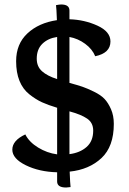

<svg xmlns="http://www.w3.org/2000/svg" viewBox="-20 -759 575 857"><path d="M235 51V10Q155 8 95 -21.5Q35 -51 35 -91Q35 -132 93 -159Q110 -125 150 -100.5Q190 -76 235 -70V-278Q195 -290 167.5 -302.5Q140 -315 111 -338Q82 -361 67 -398Q52 -435 52 -486Q52 -563 102.5 -610Q153 -657 234 -669Q232 -724 230 -736Q245 -739 253 -739Q290 -739 290 -712V-673Q357 -671 415 -644.5Q473 -618 473 -574Q473 -522 405 -508Q392 -540 360 -563.5Q328 -587 290 -594V-389Q327 -379 347.5 -372Q368 -365 399 -350Q430 -335 446.5 -317.5Q463 -300 475.5 -271.5Q488 -243 488 -206Q488 -105 433 -53.5Q378 -2 291 7Q293 60 295 76L275 78Q235 78 235 51ZM396 -176Q396 -211 369 -229.5Q342 -248 290 -262V-71Q337 -77 366.5 -103Q396 -129 396 -176ZM144 -497Q144 -462 167.5 -441Q191 -420 235 -406V-594Q194 -588 169 -563.5Q144 -539 144 -497Z"/></svg>

Font: Overlock
Style: Bold
Weight: 700
Designer: Dario Muhafara
Foundry: Dario Manuel Muhafara
Version: Version 1.002